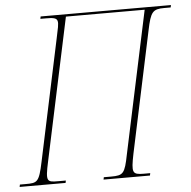

<svg xmlns="http://www.w3.org/2000/svg" viewBox="-66 -765 811 816"><g transform="rotate(-5 339.0 -357.0)"><path d="M-15 0H181L183 -10H152C102 -10 96 -11 115 -98L244 -704H580L451 -98C435 -17 428 -10 376 -10H345L343 0H541L543 -10H516C466 -10 463 -18 479 -98L589 -616C605 -693 614 -704 664 -704H691L693 -714H137L135 -704H160C221 -704 213 -693 197 -616L87 -98C69 -12 61 -10 12 -10H-13Z"/></g></svg>

Font: Noto Serif Display Condensed Thin
Style: Italic
Weight: 100
Width: 3
Italic angle: -12°
Designer: Monotype Design Team
Foundry: Monotype Imaging Inc.
Version: Version 2.009